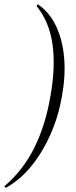

<svg xmlns="http://www.w3.org/2000/svg" viewBox="-50 -746 348 883"><path d="M126 -725Q178 -689 208 -625.5Q238 -562 245 -480Q252 -398 235 -304Q219 -211 182.5 -128.5Q146 -46 94.5 17.5Q43 81 -22 117Q-25 118 -28 114Q-31 110 -28 109Q56 37 107.5 -66Q159 -169 182 -304Q206 -439 191.5 -542Q177 -645 119 -717Q118 -719 121 -723Q124 -727 126 -725Z"/></svg>

Font: Cormorant Light
Style: Italic
Weight: 300
Italic angle: -10°
Designer: Christian Thalmann (Catharsis Fonts)
Foundry: Catharsis Fonts
Version: Version 4.000